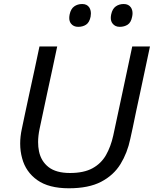

<svg xmlns="http://www.w3.org/2000/svg" viewBox="-20 -950 786 980"><path d="M331.5 11Q229 11 170.2 -30.8Q111.5 -72.5 93 -142Q83 -178 83 -217Q83 -253.5 91.5 -292.5Q97.5 -322.5 108 -371Q118.5 -419 130 -473.5Q144.5 -541 157 -597.5Q169 -654 181.5 -713H272Q259.5 -654 247.5 -597.5Q235 -541 220.5 -473L182 -292Q174.5 -256.5 174.5 -224.5Q174.5 -200 179 -178Q189.5 -127 228 -97Q266.5 -67 337.5 -67Q408 -67 452.2 -91.2Q496.5 -115.5 521 -158.5Q545.5 -201.5 558 -258L604 -473Q618 -540.5 630.5 -597.5Q642.5 -654 655 -713H745.5Q733 -654 721 -597.5Q709 -541 694.5 -473Q684.5 -427.5 675 -382.5Q665.5 -337.5 658 -300.5Q650 -263.5 645 -241Q630 -169.5 595 -112.5Q560 -55.5 496.2 -22.2Q432.5 11 331.5 11ZM554.5 -830Q545.5 -841.5 545.5 -858.5Q545.5 -867 547.5 -876.5Q553.5 -905 570.8 -917.2Q588 -929.5 611.5 -929.5Q636.5 -929.5 648.5 -911.5Q656.5 -899 656.5 -882Q656.5 -874 654.5 -865Q649 -835.5 631.8 -824.2Q614.5 -813 591 -813Q567.5 -813 554.5 -830ZM379 -813Q355 -813 342 -830Q333.5 -841.5 333.5 -858Q333.5 -866.5 335.5 -876.5Q341.5 -905 358.8 -917.2Q376 -929.5 399.5 -929.5Q424.5 -929.5 436 -911.5Q444 -898.5 444 -881Q444 -873.5 442.5 -865Q436.5 -835.5 419.5 -824.2Q402.5 -813 379 -813Z"/></svg>

Font: Heraclito
Style: Italic
Weight: 400
Italic angle: -12°
Designer: Kostas Bartsokas (font) & Cristiano Sobral (main changes)
Foundry: Kostas Bartsokas (font) & Cristiano Sobral (main changes)
Version: Version 1.00;July 8, 2020;FontCreator 13.0.0.2655 64-bit